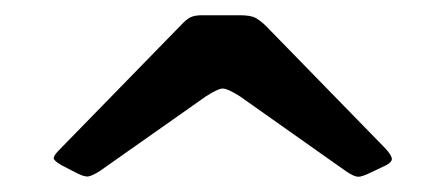

<svg xmlns="http://www.w3.org/2000/svg" viewBox="-20 -790 585 252"><path d="M249.5 -663 111 -565.5Q101.5 -559.5 96.2 -558.5Q91 -557.5 80.5 -563L61 -573Q50.5 -579 50.5 -582.5Q50.5 -586 58 -593.5L218.5 -758Q223.5 -763.5 229 -766.8Q234.5 -770 245.5 -770H294.5Q308.5 -770 314.8 -766.8Q321 -763.5 328 -757L485.5 -595.5Q493 -587.5 494.2 -582.5Q495.5 -577.5 485.5 -572.5L467.5 -564Q455.5 -558 450.2 -558Q445 -558 434.5 -565L295 -663.5Q278.5 -674 272 -673.8Q265.5 -673.5 249.5 -663Z"/></svg>

Font: Besley
Style: Bold
Weight: 700
Designer: Owen Earl
Foundry: indestructible type*
Version: Version 2.001; ttfautohint (v1.8.3)